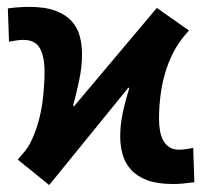

<svg xmlns="http://www.w3.org/2000/svg" viewBox="-20 -526 590 560"><path d="M109.9 -317.9Q109.9 -360.8 96.2 -385.3Q82.5 -409.7 48.3 -409.7Q36.6 -409.7 25.6 -407.7Q14.6 -405.8 6.3 -404.3L2.9 -501.5Q20.5 -503.9 35.9 -504.9Q51.3 -505.9 65.4 -505.9Q111.3 -505.9 141.1 -494.9Q170.9 -483.9 188.2 -465.1Q205.6 -446.3 212.4 -421.4Q219.2 -396.5 219.2 -368.7Q219.2 -330.6 210.9 -291.5Q202.6 -252.4 193.4 -218.8L195.3 -215.3L437.5 -502.9L531.2 -437L522.9 -427.7Q501 -402.8 485.8 -373.5Q470.7 -344.2 461.4 -312.3Q452.1 -280.3 448 -246.6Q443.8 -212.9 443.8 -179.2Q443.8 -160.2 446.8 -143.8Q449.7 -127.4 456.8 -115.2Q463.9 -103 474.9 -96.2Q485.8 -89.4 502 -89.4Q513.7 -89.4 524.4 -91.3Q535.2 -93.3 543.5 -94.7L546.9 5.4Q529.3 7.8 513.9 9.3Q498.5 10.7 484.4 10.7Q439.5 10.7 409.9 -0.2Q380.4 -11.2 362.8 -30.3Q345.2 -49.3 337.9 -74.5Q330.6 -99.6 330.6 -128.4Q330.6 -162.6 338.4 -198.5Q346.2 -234.4 356.9 -267.6L355 -271L123.5 13.7L31.7 -60.5L42.5 -73.2Q61.5 -92.8 74.2 -121.1Q86.9 -149.4 95 -181.9Q103 -214.4 106.4 -249.5Q109.9 -284.7 109.9 -317.9Z"/></svg>

Font: Code New Roman
Style: Bold
Weight: 700
Monospace: yes
Designer: Sam Radian
Foundry: Code New Roman
Version: Version 1.508 October 19, 2014